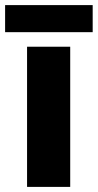

<svg xmlns="http://www.w3.org/2000/svg" viewBox="-35 -732 383 752"><path d="M240 0H71V-549H240ZM328 -712V-606H-15V-712Z"/></svg>

Font: Noto Sans Thai Looped ExtraBold
Style: Regular
Weight: 800
Designer: Sasikarn Vongin, Ben Mitchell
Foundry: The Fontpad Ltd
Version: Version 1.001; ttfautohint (v1.8.4.7-5d5b)